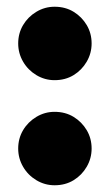

<svg xmlns="http://www.w3.org/2000/svg" viewBox="-20 -538 326 570"><path d="M142 12Q113 12 88 -3Q63 -18 48.5 -43Q34 -68 34 -97Q34 -127 48.5 -151.5Q63 -176 88 -191Q113 -206 142 -206Q174 -206 198.5 -191Q223 -176 237.5 -151.5Q252 -127 252 -97Q252 -68 237.5 -43Q223 -18 198.5 -3Q174 12 142 12ZM142 -300Q113 -300 88 -315Q63 -330 48.5 -355Q34 -380 34 -409Q34 -439 48.5 -463.5Q63 -488 88 -503Q113 -518 142 -518Q174 -518 198.5 -503Q223 -488 237.5 -463.5Q252 -439 252 -409Q252 -380 237.5 -355Q223 -330 198.5 -315Q174 -300 142 -300Z"/></svg>

Font: Gabarito ExtraBold
Style: Regular
Weight: 800
Designer: Leandro Assis / Alvaro Franca / Felipe Casaprima
Foundry: Naipe Foundry
Version: Version 1.000